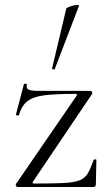

<svg xmlns="http://www.w3.org/2000/svg" viewBox="-20 -751 445 771"><path d="M44 -12 288 -367Q292 -374 283 -374Q205 -374 159.5 -368.5Q114 -363 90.5 -345Q67 -327 56 -289Q55 -286 49 -287.5Q43 -289 44 -291L76 -413Q77 -415 83 -414.5Q89 -414 88 -412Q84 -396 95 -391Q106 -386 135 -386Q170 -386 221 -386Q272 -386 342 -386Q346 -386 349 -382Q352 -378 350 -374L112 -21Q108 -14 117 -14Q191 -14 233.5 -16Q276 -18 298.5 -26.5Q321 -35 332.5 -54.5Q344 -74 356 -109Q357 -111 362 -111Q367 -111 367 -109L365 -11Q365 -7 362.5 -3.5Q360 0 356 0Q309 0 257.5 0Q206 0 153.5 0Q101 0 51 0Q47 0 44.5 -4Q42 -8 44 -12ZM200 -474Q199 -471 193.5 -472.5Q188 -474 189 -476L246 -716Q247 -719 255 -722.5Q263 -726 273.5 -728.5Q284 -731 291.5 -731Q299 -731 297 -727Z"/></svg>

Font: Cormorant Infant Light
Style: Regular
Weight: 300
Designer: Christian Thalmann (Catharsis Fonts)
Foundry: Catharsis Fonts
Version: Version 4.001